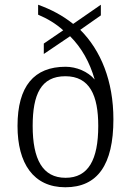

<svg xmlns="http://www.w3.org/2000/svg" viewBox="-20 -781 553 811"><path d="M256 10C392 10 459 -85 459 -277C459 -439 406 -568 319 -655L406 -716V-761L289 -680C244 -716 196 -741 141 -761V-719C181 -702 216 -681 247 -653L165 -597V-553L276 -628C325 -579 359 -518 380 -445C351 -479 303 -499 257 -499C124 -499 54 -417 54 -249C54 -91 121 10 256 10ZM257 -30C160 -30 118 -108 118 -249C118 -382 153 -459 256 -459C359 -459 395 -378 395 -249C395 -106 353 -30 257 -30Z"/></svg>

Font: Noto Serif Sinhala SemiCondensed Light
Style: Regular
Weight: 300
Width: 4
Designer: Jelle Bosma - Monotype Design Team
Foundry: Monotype Imaging Inc.
Version: Version 2.007